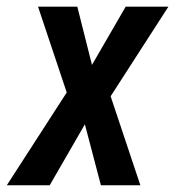

<svg xmlns="http://www.w3.org/2000/svg" viewBox="-49 -548 518 568"><path d="M179.7 -528.3 223.1 -356 322.8 -528.3H449.2L278.3 -263.2L366.2 0H249.5L202.1 -180.2L98.1 0H-28.8L148.4 -274.4L63.5 -528.3Z"/></svg>

Font: Roboto Condensed Medium
Style: Italic
Weight: 500
Italic angle: -12°
Designer: Christian Robertson
Foundry: Google
Version: Version 3.0; 2020